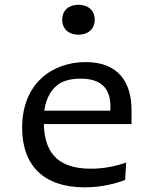

<svg xmlns="http://www.w3.org/2000/svg" viewBox="-20 -792 660 824"><path d="M229.5 -429.5C248 -443 279.5 -454.5 325.5 -454.5C412.5 -454.5 454 -414.5 454 -333.5L453.5 -317H170C179 -381.5 208.5 -414 229.5 -429.5ZM316.5 -643C358 -643 386.5 -667.5 386.5 -707.5C386.5 -747.5 358 -771.5 316.5 -771.5C275.5 -771.5 247 -747.5 247 -707.5C247 -667.5 275.5 -643 316.5 -643ZM75 -243.5C75 -82 167.5 12 343.5 12C418.5 12 479.5 -5.5 517 -19.5L521.5 -94.5C482.5 -80.5 430 -68 369.5 -68C213.5 -68 171.5 -152 168 -259.5H544.5V-319.5C544.5 -433.5 492.5 -525.5 348 -525.5C205.5 -525.5 75 -435.5 75 -243.5Z"/></svg>

Font: Monaspace Argon
Style: Regular
Weight: 400
Designer: Riley Cran & the Lettermatic Team
Foundry: Lettermatic
Version: Version 1.200 (Monaspace Argon)